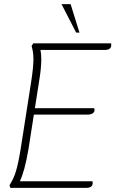

<svg xmlns="http://www.w3.org/2000/svg" viewBox="-20 -910 559 930"><path d="M519 -692Q519 -668 487 -668H176Q180 -649 180 -623Q180 -578 169 -514L149 -386H436Q438 -382 438 -379Q438 -367 429 -361Q420 -355 405 -355H144L118 -188Q99 -78 76 -32H428Q429 -29 429 -24Q429 0 397 0H30L26 -13Q46 -43 57.5 -81.5Q69 -120 80 -188L131 -514Q142 -586 142 -623Q142 -658 133 -687L141 -700H518Q519 -697 519 -692ZM278 -890H322L365 -752H349Z"/></svg>

Font: Thasadith
Style: Italic
Weight: 400
Italic angle: -9°
Designer: Cadson Demak Co.,Ltd.
Foundry: Cadson Demak Co.,Ltd.
Version: Version 1.000; ttfautohint (v1.6)